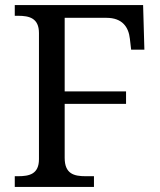

<svg xmlns="http://www.w3.org/2000/svg" viewBox="-20 -734 630 754"><path d="M38 0H349V-42H316C271 -42 234 -51 234 -114V-326H475V-375H234V-664H398C461 -664 485 -627 490 -582L495 -539H547L542 -714H38V-672H51C95 -672 133 -663 133 -604V-109C133 -50 95 -42 51 -42H38Z"/></svg>

Font: Noto Serif
Style: Regular
Weight: 400
Designer: Monotype Design Team
Foundry: Monotype Imaging Inc.
Version: Version 2.015